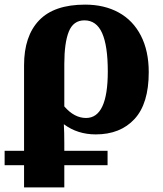

<svg xmlns="http://www.w3.org/2000/svg" viewBox="-23 -570 706 830"><path d="M81 144H-3V82H81V-288Q81 -414 146 -482Q211 -550 345 -550Q428 -550 490 -516Q552 -482 586 -416Q620 -350 620 -258Q620 -122 558.5 -55.5Q497 11 391 11Q312 11 253 -33Q255 3 255 49V82H442V144H255V240H81ZM443 -261Q443 -372 418.5 -427Q394 -482 342 -482Q294 -482 274.5 -433.5Q255 -385 255 -293V-110Q298 -60 349 -60Q443 -60 443 -261Z"/></svg>

Font: Noto Serif ExtraBold
Style: Regular
Weight: 800
Designer: Monotype Design Team
Foundry: Monotype Imaging Inc.
Version: Version 1.001